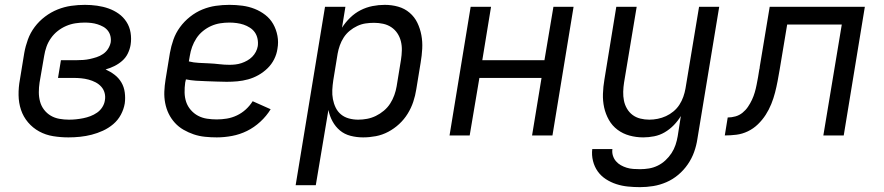

<svg xmlns="http://www.w3.org/2000/svg" viewBox="-20 -558 3640 791"><path d="M262 8Q230 8 199 3Q168 -2 141.5 -16.5Q115 -31 95.5 -54Q76 -77 66.5 -105.5Q57 -134 56.5 -166Q56 -198 62 -230L80 -340Q85 -368 95 -395.5Q105 -423 123 -447Q141 -471 165.5 -489.5Q190 -508 217.5 -519Q245 -530 273.5 -534Q302 -538 330 -538Q355 -538 380 -534.5Q405 -531 427.5 -523Q450 -515 469 -501.5Q488 -488 501 -468Q514 -448 518 -423Q522 -398 518 -373Q515 -355 506.5 -337.5Q498 -320 483 -307Q468 -294 450.5 -285.5Q433 -277 415 -272Q415 -272 415 -272Q415 -272 415 -272Q435 -263 452 -250Q469 -237 480 -218.5Q491 -200 494 -177Q497 -154 494 -132Q490 -108 478 -85.5Q466 -63 446.5 -46.5Q427 -30 404 -19.5Q381 -9 357.5 -3Q334 3 310 5.5Q286 8 262 8ZM264 -65Q279 -65 293.5 -66.5Q308 -68 323 -71Q338 -74 352.5 -79.5Q367 -85 380 -94Q393 -103 401.5 -116.5Q410 -130 412 -144Q415 -160 411 -175Q407 -190 397 -201Q387 -212 373.5 -219Q360 -226 345 -230Q330 -234 314.5 -235.5Q299 -237 283 -237H219L231 -310H295Q309 -310 323 -311Q337 -312 350.5 -315Q364 -318 378 -322.5Q392 -327 404.5 -335.5Q417 -344 425 -356.5Q433 -369 436 -383Q438 -396 435 -409Q432 -422 424 -432Q416 -442 405 -448Q394 -454 381.5 -458Q369 -462 355.5 -463.5Q342 -465 329 -465Q310 -465 290.5 -462Q271 -459 252.5 -451Q234 -443 218 -430.5Q202 -418 190 -401Q178 -384 171.5 -365.5Q165 -347 162 -328L143 -218Q140 -198 140 -178Q140 -158 145 -139.5Q150 -121 161.5 -106Q173 -91 189 -81.5Q205 -72 224.5 -68.5Q244 -65 264 -65Z M873 8Q849 8 824.5 5.5Q800 3 778 -4.5Q756 -12 736 -23.5Q716 -35 700.5 -52Q685 -69 675 -89.5Q665 -110 660.5 -133.5Q656 -157 657 -181Q658 -205 662 -230L680 -340Q685 -368 694.5 -395Q704 -422 721.5 -446Q739 -470 763 -489Q787 -508 814 -519Q841 -530 869 -534Q897 -538 925 -538Q952 -538 978.5 -534.5Q1005 -531 1029 -521.5Q1053 -512 1073 -496.5Q1093 -481 1105.5 -459Q1118 -437 1123 -410.5Q1128 -384 1123 -357Q1120 -335 1109.5 -314Q1099 -293 1082 -276.5Q1065 -260 1044.5 -248.5Q1024 -237 1002 -231Q980 -225 958 -223Q936 -221 914 -221Q893 -221 871.5 -222Q850 -223 829 -223.5Q808 -224 787 -225.5Q766 -227 746 -231L743 -218Q740 -197 740.5 -176.5Q741 -156 747 -138Q753 -120 766 -105Q779 -90 796 -81Q813 -72 833 -69Q853 -66 873 -66Q894 -66 915 -69.5Q936 -73 956 -82.5Q976 -92 992.5 -107Q1009 -122 1021 -141L1095 -108Q1078 -80 1052.5 -56.5Q1027 -33 997.5 -18.5Q968 -4 936 2Q904 8 873 8ZM926 -291Q938 -291 950.5 -292.5Q963 -294 975 -298Q987 -302 998.5 -308.5Q1010 -315 1019 -324Q1028 -333 1034 -344.5Q1040 -356 1042 -368Q1044 -383 1041 -398Q1038 -413 1030 -424.5Q1022 -436 1009.5 -444Q997 -452 983.5 -456.5Q970 -461 955 -463Q940 -465 925 -465Q906 -465 887 -462Q868 -459 850 -451Q832 -443 816 -430Q800 -417 789 -400Q778 -383 771.5 -365Q765 -347 762 -328L758 -305Q778 -300 799 -299Q820 -298 841.5 -297Q863 -296 884 -293.5Q905 -291 926 -291Z M1198 205 1319 -530H1403L1389 -444Q1403 -466 1422.5 -485Q1442 -504 1465.5 -516Q1489 -528 1514.5 -533Q1540 -538 1565 -538Q1565 -538 1565 -538Q1565 -538 1565 -538Q1594 -538 1620.5 -530.5Q1647 -523 1667.5 -505.5Q1688 -488 1699.5 -464Q1711 -440 1716 -413Q1721 -386 1719.5 -357.5Q1718 -329 1713 -300L1695 -190Q1691 -164 1682.5 -138.5Q1674 -113 1659.5 -89.5Q1645 -66 1624.5 -47Q1604 -28 1579.5 -15Q1555 -2 1528.5 3Q1502 8 1476 8Q1449 8 1424 1.5Q1399 -5 1380.5 -20.5Q1362 -36 1350 -58Q1338 -80 1333 -105L1281 205ZM1456 -65Q1474 -65 1492.5 -68.5Q1511 -72 1528.5 -80.5Q1546 -89 1561.5 -102Q1577 -115 1587.5 -131.5Q1598 -148 1604.5 -166Q1611 -184 1614 -202L1632 -312Q1635 -331 1635.5 -350.5Q1636 -370 1631.5 -388Q1627 -406 1617 -421Q1607 -436 1592 -446Q1577 -456 1558.5 -460Q1540 -464 1521 -464Q1504 -464 1486.5 -461.5Q1469 -459 1452 -451Q1435 -443 1420.5 -431Q1406 -419 1396 -403.5Q1386 -388 1380 -371Q1374 -354 1371 -337L1353 -227Q1350 -207 1349 -187.5Q1348 -168 1351.5 -149.5Q1355 -131 1363 -114.5Q1371 -98 1385 -86.5Q1399 -75 1417.5 -70Q1436 -65 1456 -65Z M1832 0 1919 -530H2003L1967 -310H2223L2260 -530H2343L2256 0H2172L2211 -237H1955L1915 0Z M2617 213Q2592 213 2567 210.5Q2542 208 2519 200.5Q2496 193 2476 180Q2456 167 2442.5 148Q2429 129 2423 105Q2417 81 2420 56H2503Q2501 70 2505 83Q2509 96 2517.5 106Q2526 116 2537.5 122.5Q2549 129 2562 133Q2575 137 2589 138Q2603 139 2617 139Q2635 139 2653.5 136Q2672 133 2689.5 124.5Q2707 116 2721.5 102.5Q2736 89 2746.5 73Q2757 57 2763 39Q2769 21 2772 3L2785 -80Q2773 -60 2756 -42.5Q2739 -25 2718.5 -13Q2698 -1 2675 3.5Q2652 8 2630 8Q2601 8 2573.5 0.5Q2546 -7 2524 -23.5Q2502 -40 2488.5 -64Q2475 -88 2469 -115Q2463 -142 2464 -171.5Q2465 -201 2470 -230L2519 -530H2603L2551 -218Q2548 -199 2547.5 -180Q2547 -161 2550.5 -143.5Q2554 -126 2563 -110.5Q2572 -95 2586 -84.5Q2600 -74 2618 -69.5Q2636 -65 2655 -65Q2672 -65 2689.5 -68.5Q2707 -72 2723.5 -79.5Q2740 -87 2754.5 -99Q2769 -111 2779 -126.5Q2789 -142 2795 -159Q2801 -176 2804 -193L2860 -530H2943L2853 15Q2849 42 2839.5 68.5Q2830 95 2813.5 119Q2797 143 2774.5 162Q2752 181 2725.5 192.5Q2699 204 2671.5 208.5Q2644 213 2617 213Z M2966 0 2978 -74Q2994 -74 3010 -78.5Q3026 -83 3039 -93.5Q3052 -104 3061.5 -118Q3071 -132 3078 -147Q3085 -162 3089.5 -177.5Q3094 -193 3097 -208.5Q3100 -224 3103 -240Q3106 -256 3108 -271Q3109 -274 3109.5 -277Q3110 -280 3110 -283L3151 -530H3543L3456 0H3372L3448 -457H3223L3192 -271Q3188 -247 3183.5 -223.5Q3179 -200 3173 -176.5Q3167 -153 3157.5 -129.5Q3148 -106 3134.5 -85Q3121 -64 3102.5 -46Q3084 -28 3061 -17Q3038 -6 3014 -3Q2990 0 2966 0Z"/></svg>

Font: Iosevka Curly Extended
Style: Italic
Weight: 400
Width: 7
Italic angle: -9°
Monospace: yes
Designer: Belleve Invis
Foundry: Belleve Invis
Version: Version 11.1.0; ttfautohint (v1.8.3)